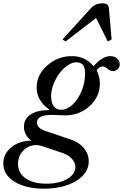

<svg xmlns="http://www.w3.org/2000/svg" viewBox="-135 -877 739 1153"><path d="M231.9 -217.8Q267.6 -217.8 301.3 -249.3Q335 -280.8 355.5 -331.5Q376 -382.3 376 -436Q376 -470.7 363.3 -486.8Q350.6 -502.9 321.8 -502.9Q297.9 -502.9 270.8 -484.1Q243.7 -465.3 221.9 -436.5Q200.2 -407.7 186 -370.6Q171.9 -333.5 171.9 -299.8Q171.9 -260.7 187.7 -239.3Q203.6 -217.8 231.9 -217.8ZM527.8 -540Q552.7 -540 568.4 -525.6Q584 -511.2 584 -490.2Q584 -473.1 571.8 -461.7Q559.6 -450.2 542 -450.2Q527.3 -450.2 510.7 -464.1Q494.1 -478 481.9 -478Q471.2 -478 460.9 -471.4Q450.7 -464.8 445.8 -454.1Q464.8 -415.5 464.8 -376Q464.8 -296.4 403.6 -240.2Q342.3 -184.1 255.9 -184.1Q246.1 -184.1 218.8 -185.5Q191.4 -187 178.2 -187Q86.9 -187 86.9 -142.1Q86.9 -107.4 137.2 -90.8L293 -38.1Q341.3 -21.5 369.6 13.4Q397.9 48.3 397.9 91.8Q397.9 163.1 322.3 209.5Q246.6 255.9 128.9 255.9Q20 255.9 -47.6 214.4Q-115.2 172.9 -115.2 105Q-115.2 46.9 -66.9 7.3Q-18.6 -32.2 53.2 -32.2Q8.8 -65.9 8.8 -116.2Q8.8 -162.6 48.6 -189.2Q88.4 -215.8 158.2 -215.8L159.2 -220.2Q85 -273.4 85 -352.1Q85 -427.2 148.4 -483.6Q211.9 -540 296.9 -540Q377.4 -540 426.8 -479Q479 -540 527.8 -540ZM143.1 226.1Q219.7 226.1 268.8 197.5Q317.9 168.9 317.9 125Q317.9 100.1 297.1 77.1Q276.4 54.2 244.1 43L116.2 0Q98.1 -5.9 84 -5.9Q36.6 -5.9 4.9 27.1Q-26.9 60.1 -26.9 106.9Q-26.9 162.1 19.3 194.1Q65.4 226.1 143.1 226.1ZM479 -856.9Q500 -856.9 508.8 -850.1Q517.6 -843.3 519 -828.1L535.2 -640.1L512.2 -627.9L441.9 -769L258.8 -627.9L240.2 -640.1L411.1 -828.1Q437 -856.9 479 -856.9Z"/></svg>

Font: Libre Caslon Text
Style: Italic
Weight: 400
Italic angle: -25°
Designer: Pablo Impallari, Rodrigo Fuenzalida
Foundry: Pablo Impallari, Rodrigo Fuenzalida
Version: Version 1.002